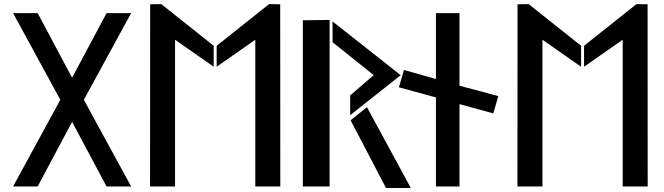

<svg xmlns="http://www.w3.org/2000/svg" viewBox="-20 -924 3239 936"><path d="M388.8 -437.5 619.2 -860H499.4L331.5 -545.1L163.6 -860H43.8L274.1 -437.5L43.8 -15H163.6L331.5 -329.9L499.4 -15H619.2Z M766.2 -904 712 -903.1 711.5 -15H833.4V-730.3L1021.7 -598.7L1021.8 -700.8ZM1036.3 -598.7 1224.6 -730.3V-15H1346.5L1346 -903.1L1291.8 -904L1036.2 -700.8Z M1768.9 -401.8 1689.1 -337.9 1861.8 -7.5H1982.6ZM1601.4 -718.2 1801.7 -557.7 1687.1 -458.9V-362.6L1933.5 -557.5L1601.1 -819.4ZM1456.4 -825.1V-15H1586.8V-826.9Z M2384.7 -371.2 2409.5 -455.5 2220.1 -506.1V-860H2105.2V-538.8L1949.3 -582.9L1924.5 -498.5L2105.2 -449.1V-15H2220.1V-416.4Z M2557.2 -904 2503 -903.1 2502.5 -15H2624.4V-730.3L2812.7 -598.7L2812.8 -700.8ZM2827.3 -598.7 3015.6 -730.3V-15H3137.5L3137 -903.1L3082.8 -904L2827.2 -700.8Z"/></svg>

Font: Stormning
Style: Light
Weight: 400
Designer: Robert Jablonski, Mew Too
Foundry: Cannot Into Space Fonts
Version: Version 0.90